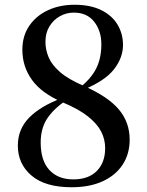

<svg xmlns="http://www.w3.org/2000/svg" viewBox="-20 -771 619 807"><path d="M281 16Q170 16 112.5 -33Q55 -82 55 -159Q55 -228 102.5 -276.5Q150 -325 241 -359V-364L260 -351Q202 -311 176.5 -270Q151 -229 151 -172Q151 -96 187.5 -56.5Q224 -17 288 -17Q352 -17 387 -52.5Q422 -88 422 -148Q422 -185 405.5 -217.5Q389 -250 350.5 -281Q312 -312 243 -341Q155 -379 114.5 -435Q74 -491 74 -562Q74 -620 103 -662.5Q132 -705 181.5 -728Q231 -751 293 -751Q360 -751 405.5 -728.5Q451 -706 474 -667.5Q497 -629 497 -582Q497 -528 458.5 -479Q420 -430 326 -392V-388L311 -399Q362 -439 384 -482.5Q406 -526 406 -585Q406 -641 376 -679.5Q346 -718 290 -718Q259 -718 232 -703Q205 -688 188 -660.5Q171 -633 171 -595Q171 -562 184.5 -530Q198 -498 232.5 -468Q267 -438 332 -410Q434 -365 479.5 -311Q525 -257 525 -184Q525 -124 495.5 -79Q466 -34 411.5 -9Q357 16 281 16Z"/></svg>

Font: Noto Serif KR ExtraLight SemiBold
Style: Regular
Weight: 600
Version: Version 2.002-H1;hotconv 1.1.0;makeotfexe 2.6.0